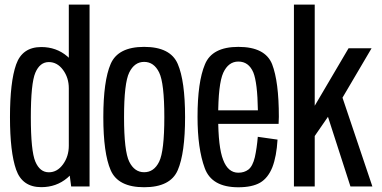

<svg xmlns="http://www.w3.org/2000/svg" viewBox="-20 -805 1648 829"><path d="M287.3 0H366.7V-785H277.1V-77.2ZM158.2 3.1Q223.3 3.1 270.5 -36.7Q317.6 -76.5 317.6 -131.1L277.1 -175.9Q277.1 -129.9 252.1 -95.5Q227.1 -61.1 190.8 -61.1Q152.2 -61.1 132.6 -107.2Q113.1 -153.2 113.1 -299Q113.1 -445 132.6 -491Q152.2 -537 190.8 -537Q227.1 -537 252.1 -503.2Q277.1 -469.3 277.1 -423.9L317.6 -467.1Q317.6 -521.6 270.5 -561.8Q223.3 -601.9 158.2 -601.9Q76.2 -601.9 49.6 -526.5Q23.1 -451.2 23.1 -299.2Q23.1 -148.1 49.6 -72.5Q76.2 3.1 158.2 3.1Z M602.3 3.4Q715.7 3.4 747.4 -70.1Q779.1 -143.5 779.1 -299.3Q779.1 -455.7 747.4 -529.1Q715.7 -602.6 602.3 -602.6Q489.7 -602.6 457.9 -529.1Q426.1 -455.7 426.1 -299.3Q426.1 -143.5 457.9 -70.1Q489.7 3.4 602.3 3.4ZM602.3 -61.4Q560.6 -61.4 538.1 -106.7Q515.6 -152.1 515.6 -299.1Q515.6 -446.5 538.1 -492.1Q560.6 -537.8 602.3 -537.8Q644.8 -537.8 667.1 -492.1Q689.5 -446.5 689.5 -299.1Q689.5 -152.1 667.1 -106.7Q644.8 -61.4 602.3 -61.4Z M1009 3.6V-59.3Q964.5 -59.3 943.6 -114.6Q922 -169.2 922 -300.1Q922 -442.5 944 -490.9Q966.3 -539.2 1009.2 -539.2Q1053.7 -539.2 1073.8 -492.2Q1091.6 -447.9 1093.5 -328.6H912.4V-270.2H1182.9Q1184 -285.2 1184 -300.7Q1184 -452.5 1154.9 -527.8Q1124.9 -602.6 1009.2 -602.6Q895.7 -602.6 864.9 -527.1Q832.9 -451.5 832.9 -300.5Q832.9 -163.2 864 -79.2Q893.9 3.6 1009 3.6ZM1009 -59.3V3.6Q1068.5 3.6 1103.1 -16.3Q1137.3 -36.3 1156.1 -83.2Q1174.1 -129.9 1178.3 -202.2L1093.1 -214.3Q1089.1 -166.1 1080.4 -126.4Q1071 -87.1 1052.4 -72.8Q1034.5 -59.3 1009 -59.3Z M1394 -307.1 1493.1 0H1587.8L1456.6 -389.8ZM1249.1 0H1338.9V-217.8L1398.5 -304.2L1454.8 -376.5L1584.3 -596.5H1484.9L1338.9 -348.4V-785H1249.1Z"/></svg>

Font: Anybody Thin Condensed
Style: Regular
Weight: 100
Width: 3
Version: Version 1.113;gftools[0.9.25]